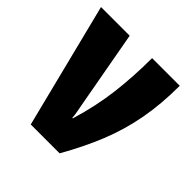

<svg xmlns="http://www.w3.org/2000/svg" viewBox="-151 -676 800 800"><g transform="rotate(45 249.0 -276.5)"><path d="M141 0 2 -553H171L233 -211Q236 -194 239.5 -176.5Q243 -159 244 -142H247Q279 -248 291 -347Q303 -446 303 -553H466Q466 -445 449 -353.5Q432 -262 397.5 -176.5Q363 -91 311 0Z"/></g></svg>

Font: Noto Sans ExtraCondensed Black
Style: Regular
Weight: 900
Width: 2
Designer: Monotype Design Team
Foundry: Monotype Imaging Inc.
Version: Version 2.013; ttfautohint (v1.8.4.7-5d5b)